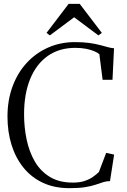

<svg xmlns="http://www.w3.org/2000/svg" viewBox="-20 -971 661 1001"><path d="M342 10Q263.5 10 203.2 -18.2Q143 -46.5 102 -97.5Q61 -148.5 40 -216.2Q19 -284 19 -363.5Q19 -448.5 45.2 -519.8Q71.5 -591 119 -642.8Q166.5 -694.5 230.8 -723Q295 -751.5 371 -751.5Q413.5 -751.5 445.8 -747Q478 -742.5 502 -736Q526 -729.5 543.8 -724.8Q561.5 -720 574.5 -719.5L566.5 -555H515L498 -688.5Q489 -696.5 471.5 -704Q454 -711.5 429 -716.5Q404 -721.5 372.5 -721.5Q289 -721.5 229.2 -679.5Q169.5 -637.5 137.5 -559.8Q105.5 -482 105.5 -375Q105.5 -307.5 118.8 -243.8Q132 -180 161.5 -129.2Q191 -78.5 239.8 -48.8Q288.5 -19 360 -19Q395.5 -19 421 -27.5Q446.5 -36 464.5 -48.8Q482.5 -61.5 495.5 -74L533.5 -174L575 -165L553.5 -27Q534 -26.5 516.5 -20.8Q499 -15 477.5 -7.8Q456 -0.5 423.5 4.8Q391 10 342 10ZM240 -786.5 222.5 -799.5 338 -951H395.5L511 -799.5L493 -786.5L366.5 -881Z"/></svg>

Font: Merriweather 120pt Light
Style: Regular
Weight: 300
Version: Version 2.100